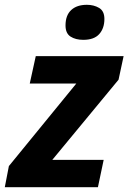

<svg xmlns="http://www.w3.org/2000/svg" viewBox="-43 -780 535 800"><path d="M-23 0 -6 -88 275 -432H81L106 -546H472L451 -448L175 -114H389L365 0ZM304 -614Q272 -614 251 -627.5Q230 -641 230 -674Q230 -716 253.5 -738Q277 -760 319 -760Q348 -760 370 -747Q392 -734 392 -701Q392 -662 370.5 -638Q349 -614 304 -614Z"/></svg>

Font: BC Sans
Style: Bold Italic
Weight: 700
Italic angle: -12°
Designer: Monotype Design Team
Province of B.C.
Foundry: Monotype Imaging Inc.
Version: Version 2.000;GOOG;noto-source:20170915:90ef993387c0